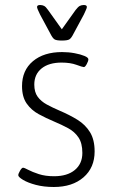

<svg xmlns="http://www.w3.org/2000/svg" viewBox="-20 -738 453 767"><path d="M195 9Q155 9 123 0.5Q91 -8 72 -19.5Q53 -31 53 -38Q53 -44 60 -56Q67 -68 72 -68Q77 -68 93 -59.5Q109 -51 135 -42.5Q161 -34 196 -34Q249 -34 279 -59Q309 -84 309 -127Q309 -166 293.5 -189Q278 -212 252 -226Q226 -240 195 -253Q164 -266 134.5 -282Q105 -298 86.5 -324.5Q68 -351 68 -394Q68 -457 111.5 -493.5Q155 -530 228 -530Q254 -530 278 -525.5Q302 -521 317.5 -514.5Q333 -508 333 -501Q333 -494 326.5 -482Q320 -470 315 -470Q310 -470 285.5 -479Q261 -488 226 -488Q175 -488 146 -464.5Q117 -441 117 -400Q117 -370 130.5 -351.5Q144 -333 167 -320.5Q190 -308 218 -296Q258 -279 289.5 -259.5Q321 -240 339.5 -210Q358 -180 358 -133Q358 -68 313.5 -29.5Q269 9 195 9ZM315 -718Q327 -718 327 -710Q327 -706 322.5 -696.5Q318 -687 315 -680L273 -602Q265 -586 257.5 -581Q250 -576 227 -576Q205 -576 197.5 -581Q190 -586 182 -602L140 -680Q128 -704 128 -710Q128 -718 140 -718Q149 -718 156 -714.5Q163 -711 172 -698L227 -621L282 -698Q292 -711 299 -714.5Q306 -718 315 -718Z"/></svg>

Font: Asap ExtraLight
Style: Regular
Weight: 200
Designer: Pablo Cosgaya
Foundry: Omnibus-Type
Version: Version 3.001; ttfautohint (v1.8.4.7-5d5b)